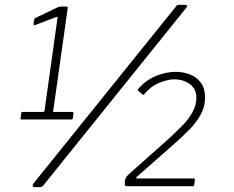

<svg xmlns="http://www.w3.org/2000/svg" viewBox="-20 -770 969 794"><path d="M279 -307Q284 -307 284 -302L281 -280Q280 -276 276 -276H69Q64 -276 65 -281L68 -304Q69 -307 72 -307H159Q162 -307 164 -311L218 -697Q220 -702 214 -700L124 -666Q118 -664 119 -671L121 -687Q122 -691 123 -693Q124 -695 127 -696L219 -740Q225 -742 228 -742.5Q231 -743 235 -743H255Q261 -743 260 -736L200 -311Q198 -307 202 -307H279ZM159 -3Q155 1 152 2.5Q149 4 143 4H124Q117 4 115.5 -1Q114 -6 119 -12L710 -746Q713 -750 716 -750Q719 -750 723 -750H746Q750 -750 753 -747.5Q756 -745 752 -740ZM674 -193Q706 -222 733 -249.5Q760 -277 776 -306Q792 -335 792 -365Q792 -404 764 -423Q736 -442 701 -442Q674 -442 638.5 -427.5Q603 -413 577 -381Q573 -376 570 -379L551 -395Q548 -397 553 -404Q585 -440 626.5 -456.5Q668 -473 707 -473Q738 -473 766 -462Q794 -451 811 -427.5Q828 -404 828 -367Q828 -330 811 -298Q794 -266 764.5 -235.5Q735 -205 696 -171L546 -39Q542 -37 543 -34.5Q544 -32 548 -32H781Q787 -32 786 -26L783 -5Q782 -3 781.5 -1.5Q781 0 778 0H504Q495 0 496 -9L497 -25Q499 -33 501.5 -37Q504 -41 510 -47Z"/></svg>

Font: Libre Franklin ExtraLight
Style: Italic
Weight: 250
Italic angle: -8°
Designer: Pablo Impallari, Rodrigo Fuenzalida, Nhung Nguyen
Foundry: Impallari Type
Version: Version 3.000